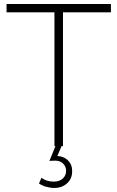

<svg xmlns="http://www.w3.org/2000/svg" viewBox="-20 -719 578 945"><path d="M12.2 -658.2V-699.2H525.9V-658.2H290V0H283.2L262.2 48.8Q293.9 50.3 314.5 70.3Q335 90.3 335 121.1Q336.4 158.2 311.3 182.1Q286.1 206.1 247.1 206.1Q227.5 206.1 206.3 200Q185.1 193.8 171.9 184.1L184.1 155.8Q207.5 174.8 245.1 174.8Q272.9 174.8 289.6 159.2Q306.2 143.6 305.2 119.1Q304.2 99.1 289.8 85.4Q275.4 71.8 252.9 71.8Q231.9 71.8 223.1 73.2L252.9 0H248V-658.2Z"/></svg>

Font: Trueno UltraLight
Style: Regular
Weight: 250
Designer: Julieta Ulanovsky
Foundry: Julieta Ulanovsky
Version: Version 3.001b | FøM Fix